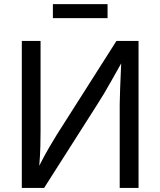

<svg xmlns="http://www.w3.org/2000/svg" viewBox="-20 -930 793 950"><path d="M665.5 0H572.3V-415Q572.3 -441.4 574.5 -493.9Q576.7 -546.4 579.6 -616.2Q551.3 -565.9 531.2 -530.3Q511.2 -494.6 494.9 -467.3Q478.5 -439.9 461.9 -414.1L198.2 0H87.9V-727.5H180.7V-281.2Q180.7 -252 179.7 -207.3Q178.7 -162.6 174.3 -109.9Q199.2 -159.2 222.4 -199Q245.6 -238.8 260.3 -262.2L556.2 -727.5H665.5ZM512.2 -909.7V-840.3H241.7V-909.7Z"/></svg>

Font: Inter
Style: Regular
Weight: 400
Designer: Rasmus Andersson
Foundry: rsms
Version: Version 4.001;git-9221beed3